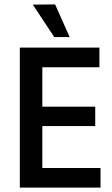

<svg xmlns="http://www.w3.org/2000/svg" viewBox="-20 -851 508 871"><path d="M129 -830 230 -831 296 -683H226ZM436 0H70V-635H431V-546H172V-367H412V-279H172V-89H436Z"/></svg>

Font: Gemunu Libre SemiBold
Style: Regular
Weight: 600
Designer: Puspanada Ekanayake, Sola Matas, Pathum Egodawatta, Kosala Senevirathne
Foundry: mooniak
Version: Version 1.100